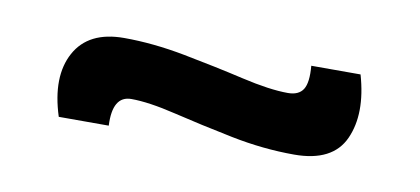

<svg xmlns="http://www.w3.org/2000/svg" viewBox="-30 -435 571 261"><g transform="rotate(10 255.0 -305.0)"><path d="M382 -246Q339 -246 294.5 -255Q250 -264 212.5 -273Q175 -282 151 -282Q125 -282 127 -241H58Q41 -294 59.5 -328Q78 -362 127 -362Q167 -362 211.5 -353.5Q256 -345 295 -336Q334 -327 359 -327Q374 -327 380 -336.5Q386 -346 384 -369H452Q467 -317 451 -281.5Q435 -246 382 -246Z"/></g></svg>

Font: Bricolage Grotesque 10pt
Style: Regular
Weight: 400
Designer: Mathieu Triay
Foundry: Atelier Triay
Version: Version 1.000; ttfautohint (v1.8.4.7-5d5b);gftools[0.9.32]